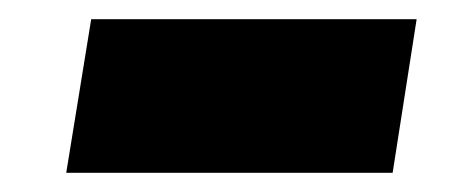

<svg xmlns="http://www.w3.org/2000/svg" viewBox="-20 -448 496 200"><path d="M49 -268 75 -428H414L389 -268Z"/></svg>

Font: Winston Black
Style: Italic
Weight: 900
Italic angle: -9°
Designer: Original fonts by Vernon Adams / Changes by Cristiano Sobral
Foundry: VOriginal fonts by Vernon Adams / Changes by Cristiano Sobral
Version: Version 2.503;July 17, 2020;FontCreator 13.0.0.2655 64-bit